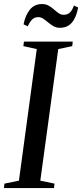

<svg xmlns="http://www.w3.org/2000/svg" viewBox="-32 -954 416 974"><path d="M-12 0 -9.5 -22.5 64 -37.5 154.5 -705 86.5 -720 89.5 -743H337L334.5 -720L263.5 -705L172.5 -37.5L244.5 -22.5L242 0ZM271.5 -813Q253.5 -813 239.2 -821.2Q225 -829.5 212.5 -840Q200 -850.5 187.8 -858.8Q175.5 -867 162 -867Q142.5 -867 130.2 -854.2Q118 -841.5 109 -820.5L87.5 -830.5Q96.5 -876.5 119.5 -905Q142.5 -933.5 181 -933.5Q200.5 -933.5 215 -925.2Q229.5 -917 241.5 -906.2Q253.5 -895.5 265.2 -887.2Q277 -879 290.5 -879Q310 -879 322 -889.8Q334 -900.5 343 -926L364.5 -916Q355 -865.5 332.5 -839.2Q310 -813 271.5 -813Z"/></svg>

Font: Merriweather 120pt
Style: Italic
Weight: 400
Italic angle: -7.8°
Version: Version 2.101